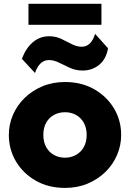

<svg xmlns="http://www.w3.org/2000/svg" viewBox="-20 -952 669 988"><path d="M314.5 15Q229.5 15 164.2 -22.2Q99 -59.5 62.2 -121.2Q25.5 -183 25.5 -257.5Q25.5 -311.5 46.5 -360.5Q67.5 -409.5 106.2 -447.5Q145 -485.5 198 -507.8Q251 -530 314.5 -530Q399.5 -530 464.8 -492.8Q530 -455.5 566.8 -393.8Q603.5 -332 603.5 -257.5Q603.5 -204 582.5 -154.8Q561.5 -105.5 522.8 -67.5Q484 -29.5 431.2 -7.2Q378.5 15 314.5 15ZM314.5 -140.5Q346 -140.5 371.2 -154.8Q396.5 -169 411.2 -195.2Q426 -221.5 426 -257.5Q426 -293.5 411.5 -319.8Q397 -346 371.8 -360.2Q346.5 -374.5 314.5 -374.5Q282.5 -374.5 257 -360.2Q231.5 -346 217.2 -319.8Q203 -293.5 203 -257.5Q203 -221.5 217.5 -195.2Q232 -169 257.5 -154.8Q283 -140.5 314.5 -140.5ZM160 -576.5 92.5 -649.5Q114 -705.5 150 -735.5Q186 -765.5 232.5 -765.5Q267 -765.5 295.2 -752Q323.5 -738.5 349.2 -725Q375 -711.5 401 -711.5Q424.5 -711.5 441.5 -727.5Q458.5 -743.5 469.5 -777.5L536 -703.5Q526 -647 489.8 -618Q453.5 -589 405.5 -589Q370.5 -589 340.5 -602.5Q310.5 -616 283.8 -629.5Q257 -643 232 -643Q208 -643 190 -626.8Q172 -610.5 160 -576.5ZM126.5 -824.5V-932.5H502V-824.5Z"/></svg>

Font: Geologica ExtraBold
Style: Regular
Weight: 800
Designer: Sindre Bremnes, Frode Helland
Foundry: Monokrom Skriftforlag AS
Version: Version 1.010;gftools[0.9.28]